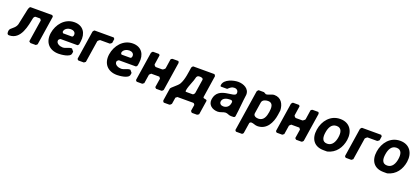

<svg xmlns="http://www.w3.org/2000/svg" viewBox="44 -1646 6395 2959"><g transform="rotate(20 3242.0 -167.0)"><path d="M429 -380 373 -20C373 -18 395 0 400 0H487L510 -20L584 -500L568 -520H214C188 -520 178 -457 177 -453C168 -416 133 -244 125 -207C102 -131 23 -114 16 -67C11 -36 11 1 48 1C244 1 278 -245 306 -380C311 -390 323 -407 336 -407H410C412 -404 430 -385 429 -380Z M640 -253C616 -96 707 7 860 7C896 7 1048 -2 1058 -67L1063 -100L1030 -140C1030 -140 1023 -141 1021 -141C977 -141 936 -106 887 -106C843 -106 774 -131 783 -187C784 -195 806 -217 815 -217H1089C1097 -217 1109 -233 1112 -240L1119 -287C1140 -425 1074 -534 928 -534C769 -534 662 -397 640 -253ZM807 -340C815 -390 871 -414 912 -414C953 -414 996 -393 988 -343C986 -331 980 -313 963 -313H823C818 -313 805 -330 807 -340Z M1391 -410H1551C1556 -410 1580 -431 1582 -433L1592 -500L1576 -520H1262C1257 -520 1238 -499 1237 -493L1165 -27C1163 -17 1178 0 1188 0H1275L1301 -20L1357 -380C1363 -389 1381 -405 1391 -410Z M1598 -253C1574 -96 1665 7 1818 7C1854 7 2006 -2 2016 -67L2021 -100L1988 -140C1988 -140 1981 -141 1979 -141C1935 -141 1894 -106 1845 -106C1801 -106 1732 -131 1741 -187C1742 -195 1764 -217 1773 -217H2047C2055 -217 2067 -233 2070 -240L2077 -287C2098 -425 2032 -534 1886 -534C1727 -534 1620 -397 1598 -253ZM1765 -340C1773 -390 1829 -414 1870 -414C1911 -414 1954 -393 1946 -343C1944 -331 1938 -313 1921 -313H1781C1776 -313 1763 -330 1765 -340Z M2309 -193H2443C2447 -190 2460 -172 2462 -167L2439 -20L2459 0H2546C2556 0 2575 -17 2577 -27L2649 -493C2650 -499 2639 -520 2634 -520H2540C2534 -520 2514 -507 2513 -500L2490 -347C2488 -337 2457 -313 2447 -313H2341C2331 -313 2308 -337 2310 -347L2333 -500C2334 -507 2320 -520 2314 -520H2220C2215 -520 2196 -499 2195 -493L2123 -27C2121 -17 2136 0 2146 0H2233L2259 -20L2282 -167C2286 -172 2305 -190 2309 -193Z M3098 33 3082 133C3082 134 3088 143 3090 147C3093 152 3101 160 3108 160H3188C3194 160 3217 145 3218 140L3253 -87C3258 -122 3186 -99 3191 -133L3246 -493C3247 -497 3230 -520 3227 -520H2881C2874 -520 2858 -499 2856 -493C2843 -415 2833 -291 2785 -207C2759 -161 2661 -98 2657 -73L2626 127C2625 136 2634 160 2648 160H2735C2741 160 2751 152 2757 147C2761 143 2769 134 2769 133L2786 27L2812 7H3072C3085 7 3094 26 3098 33ZM2901 -139C2913 -215 2963 -302 2979 -380C2991 -405 3009 -407 3033 -407C3051 -407 3088 -401 3084 -373L3049 -147C3048 -138 3031 -113 3017 -113H2910C2895 -113 2900 -131 2901 -139Z M3319 -145C3304 -46 3382 7 3472 7C3515 7 3556 -21 3594 -21C3628 -21 3649 1 3687 1C3694 1 3724 0 3731 0C3747 -5 3753 -10 3755 -25C3773 -144 3780 -269 3797 -387C3802 -488 3703 -534 3614 -534C3540 -534 3393 -496 3378 -400C3377 -392 3374 -373 3389 -373H3489C3529 -410 3547 -427 3591 -427C3632 -427 3660 -398 3653 -356C3641 -278 3354 -368 3319 -145ZM3462 -160C3471 -221 3543 -234 3589 -234C3596 -234 3613 -234 3613 -233L3630 -213C3631 -213 3628 -196 3627 -189C3618 -132 3579 -99 3522 -99C3488 -99 3456 -121 3462 -160Z M3962 180 3989 7C3991 -5 4009 -14 4018 -14C4053 -14 4082 7 4120 7C4275 7 4342 -133 4362 -263C4364 -275 4371 -329 4373 -340C4369 -442 4320 -534 4206 -534C4164 -534 4119 -500 4080 -500H4077L4040 -520H3954C3949 -520 3930 -499 3929 -493L3825 180L3842 200H3942C3946 200 3961 181 3962 180ZM4148 -414C4234 -414 4232 -329 4221 -260C4210 -189 4185 -106 4096 -106C4061 -106 4012 -121 4019 -167L4048 -353C4055 -401 4112 -414 4148 -414Z M4605 -193H4739C4743 -190 4756 -172 4758 -167L4735 -20L4755 0H4842C4852 0 4871 -17 4873 -27L4945 -493C4946 -499 4935 -520 4930 -520H4836C4830 -520 4810 -507 4809 -500L4786 -347C4784 -337 4753 -313 4743 -313H4637C4627 -313 4604 -337 4606 -347L4629 -500C4630 -507 4616 -520 4610 -520H4516C4511 -520 4492 -499 4491 -493L4419 -27C4417 -17 4432 0 4442 0H4529L4555 -20L4578 -167C4582 -172 4601 -190 4605 -193Z M5002 -256C4978 -101 5050 7 5208 7H5268C5405 -27 5477 -138 5497 -264C5520 -413 5446 -534 5289 -534C5127 -534 5025 -404 5002 -256ZM5142 -260C5153 -333 5184 -414 5271 -414C5358 -414 5368 -335 5356 -260C5345 -188 5311 -106 5225 -106C5137 -106 5130 -185 5142 -260Z M5777 -410H5937C5942 -410 5966 -431 5968 -433L5978 -500L5962 -520H5648C5643 -520 5624 -499 5623 -493L5551 -27C5549 -17 5564 0 5574 0H5661L5687 -20L5743 -380C5749 -389 5767 -405 5777 -410Z M5985 -256C5961 -101 6033 7 6191 7H6251C6388 -27 6460 -138 6480 -264C6503 -413 6429 -534 6272 -534C6110 -534 6008 -404 5985 -256ZM6125 -260C6136 -333 6167 -414 6254 -414C6341 -414 6351 -335 6339 -260C6328 -188 6294 -106 6208 -106C6120 -106 6113 -185 6125 -260Z"/></g></svg>

Font: Asimov Print
Style: CIt
Weight: 500
Designer: Google
Version: Version 2.000980: 2014